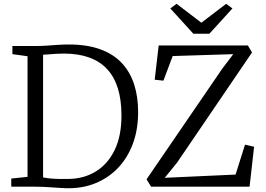

<svg xmlns="http://www.w3.org/2000/svg" viewBox="-20 -986 1405 1014"><path d="M330.5 8Q312.5 7.5 293 6.2Q273.5 5 252.8 3.5Q232 2 210.8 1Q189.5 0 167.5 0H39.5V-43L125.5 -52V-689L45.5 -700V-743H166.5Q197 -743 226.2 -745Q255.5 -747 284.5 -749Q313.5 -751 343.5 -751Q440.5 -751 510 -725.5Q579.5 -700 623.5 -652.8Q667.5 -605.5 688.5 -540Q709.5 -474.5 709.5 -394Q709.5 -302 681.8 -227.2Q654 -152.5 603.2 -99.2Q552.5 -46 483.2 -18Q414 10 330.5 8ZM342.5 -41Q423 -42 486 -80.5Q549 -119 585.2 -193.2Q621.5 -267.5 621.5 -376Q621.5 -458 602.5 -519.2Q583.5 -580.5 545.5 -621.2Q507.5 -662 450.5 -682.5Q393.5 -703 317.5 -703Q295 -703 275.2 -701.8Q255.5 -700.5 238.5 -699Q221.5 -697.5 207.5 -697V-49Q231.5 -44.5 253.8 -42.8Q276 -41 297.8 -40.8Q319.5 -40.5 342.5 -41ZM778 0 754 -39 1155 -625 1212 -700 892 -690 843 -560 797 -565 818 -746H1289L1311 -709L915 -127L850 -47L1224 -64L1274 -222L1322 -211L1298 0ZM1001 -808 879.5 -941.5 912.5 -966 1043.5 -866 1174.5 -966 1207.5 -941.5 1086 -808Z"/></svg>

Font: Merriweather Light 18pt Light
Style: Regular
Weight: 300
Version: Version 2.100